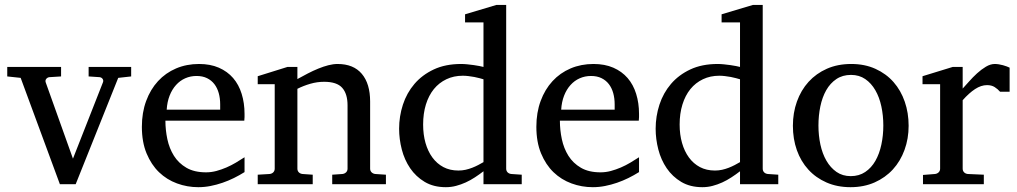

<svg xmlns="http://www.w3.org/2000/svg" viewBox="-20 -757 4179 789"><path d="M465.8 -437 291 0H226.1L64.9 -437L9.8 -442.9V-481.9H231V-442.9L183.1 -439.9Q174.8 -439 169.9 -432.6Q165 -426.3 168 -418L279.8 -105L402.8 -418Q406.2 -425.8 401.9 -432.4Q397.5 -439 389.2 -439.9L344.2 -442.9V-481.9H519V-442.9Z M984.9 -49.8Q963.9 -36.6 941.2 -25.4Q918.5 -14.2 894.3 -5.9Q870.1 2.4 845.2 7.3Q820.3 12.2 794.9 12.2Q749.5 12.2 707.5 -3.2Q665.5 -18.6 633.5 -49.3Q601.6 -80.1 582.3 -126.7Q563 -173.3 563 -235.8Q563 -294.4 580.6 -342Q598.1 -389.6 629.4 -423.6Q660.6 -457.5 703.6 -475.8Q746.6 -494.1 797.9 -494.1Q844.2 -494.1 879.4 -478.8Q914.6 -463.4 938 -436.3Q961.4 -409.2 973.1 -371.3Q984.9 -333.5 984.9 -289.1V-275.9Q984.9 -268.1 983.9 -261.2H659.7Q659.7 -223.1 667.7 -185.1Q675.8 -147 694.8 -116.7Q713.9 -86.4 746.1 -67.6Q778.3 -48.8 826.7 -48.8Q848.1 -48.8 869.1 -54.4Q890.1 -60.1 910.4 -68.8Q930.7 -77.6 949.2 -88.6Q967.8 -99.6 984.9 -110.8ZM884.8 -328.1Q884.8 -353 878.9 -374.3Q873 -395.5 861.1 -411.1Q849.1 -426.8 830.8 -435.8Q812.5 -444.8 787.6 -444.8Q762.7 -444.8 741.2 -435.3Q719.7 -425.8 703.4 -407.7Q687 -389.6 677 -364Q667 -338.4 665 -306.2H884.8Z M1345.2 0V-39.1L1387.2 -42Q1396 -43 1402.1 -48.8Q1408.2 -54.7 1408.2 -64V-324.2Q1408.2 -371.6 1386.2 -396.2Q1364.3 -420.9 1312 -420.9Q1283.2 -420.9 1255.4 -412.8Q1227.5 -404.8 1202.1 -392.1V-64Q1202.1 -54.7 1208 -48.8Q1213.9 -43 1223.1 -42L1265.1 -39.1V0H1039.1V-39.1L1087.9 -42Q1097.2 -43 1103 -48.8Q1108.9 -54.7 1108.9 -64V-411.1H1039.1V-443.8L1161.1 -481.9H1202.1V-432.1Q1223.1 -443.8 1244.9 -455.1Q1266.6 -466.3 1288.1 -475.1Q1309.6 -483.9 1329.6 -489Q1349.6 -494.1 1367.2 -494.1Q1432.6 -494.1 1466.8 -453.6Q1501 -413.1 1501 -339.8V-64Q1501 -54.7 1507.1 -48.8Q1513.2 -43 1522 -42L1565.9 -39.1V0Z M1966.8 -431.2Q1960.4 -433.1 1950.4 -435.8Q1940.4 -438.5 1929 -440.7Q1917.5 -442.9 1905 -444.3Q1892.6 -445.8 1881.8 -445.8Q1844.7 -445.8 1814.5 -431.4Q1784.2 -417 1762.9 -390.9Q1741.7 -364.7 1730.2 -327.6Q1718.8 -290.5 1718.8 -245.1Q1718.8 -204.1 1728.5 -169.7Q1738.3 -135.3 1756.8 -109.9Q1775.4 -84.5 1802.2 -70.3Q1829.1 -56.2 1863.8 -56.2Q1878.9 -56.2 1893.1 -59.3Q1907.2 -62.5 1920.4 -67.6Q1933.6 -72.8 1945.3 -78.9Q1957 -85 1966.8 -90.8ZM1966.8 0V-53.2Q1949.7 -40 1931.4 -28.1Q1913.1 -16.1 1893.8 -7.3Q1874.5 1.5 1854.2 6.8Q1834 12.2 1812 12.2Q1761.7 12.2 1725.3 -9.5Q1689 -31.2 1665.5 -65.7Q1642.1 -100.1 1631.1 -142.8Q1620.1 -185.5 1620.1 -228Q1620.1 -278.8 1635.7 -326.9Q1651.4 -375 1683.1 -412.1Q1714.8 -449.2 1762.7 -471.7Q1810.5 -494.1 1875 -494.1Q1886.7 -494.1 1900.4 -492.7Q1914.1 -491.2 1927 -489.5Q1939.9 -487.8 1950.4 -485.6Q1960.9 -483.4 1966.8 -481.9V-665H1891.1V-698.2L2020 -736.8H2060.1V-64Q2060.1 -54.7 2065.9 -48.8Q2071.8 -43 2081.1 -42L2124 -39.1V0Z M2606 -49.8Q2585 -36.6 2562.3 -25.4Q2539.6 -14.2 2515.4 -5.9Q2491.2 2.4 2466.3 7.3Q2441.4 12.2 2416 12.2Q2370.6 12.2 2328.6 -3.2Q2286.6 -18.6 2254.6 -49.3Q2222.7 -80.1 2203.4 -126.7Q2184.1 -173.3 2184.1 -235.8Q2184.1 -294.4 2201.7 -342Q2219.2 -389.6 2250.5 -423.6Q2281.7 -457.5 2324.7 -475.8Q2367.7 -494.1 2418.9 -494.1Q2465.3 -494.1 2500.5 -478.8Q2535.6 -463.4 2559.1 -436.3Q2582.5 -409.2 2594.2 -371.3Q2606 -333.5 2606 -289.1V-275.9Q2606 -268.1 2605 -261.2H2280.8Q2280.8 -223.1 2288.8 -185.1Q2296.9 -147 2315.9 -116.7Q2335 -86.4 2367.2 -67.6Q2399.4 -48.8 2447.8 -48.8Q2469.2 -48.8 2490.2 -54.4Q2511.2 -60.1 2531.5 -68.8Q2551.8 -77.6 2570.3 -88.6Q2588.9 -99.6 2606 -110.8ZM2505.9 -328.1Q2505.9 -353 2500 -374.3Q2494.1 -395.5 2482.2 -411.1Q2470.2 -426.8 2451.9 -435.8Q2433.6 -444.8 2408.7 -444.8Q2383.8 -444.8 2362.3 -435.3Q2340.8 -425.8 2324.5 -407.7Q2308.1 -389.6 2298.1 -364Q2288.1 -338.4 2286.1 -306.2H2505.9Z M3021 -431.2Q3014.6 -433.1 3004.6 -435.8Q2994.6 -438.5 2983.2 -440.7Q2971.7 -442.9 2959.2 -444.3Q2946.8 -445.8 2936 -445.8Q2898.9 -445.8 2868.7 -431.4Q2838.4 -417 2817.1 -390.9Q2795.9 -364.7 2784.4 -327.6Q2772.9 -290.5 2772.9 -245.1Q2772.9 -204.1 2782.7 -169.7Q2792.5 -135.3 2811 -109.9Q2829.6 -84.5 2856.4 -70.3Q2883.3 -56.2 2918 -56.2Q2933.1 -56.2 2947.3 -59.3Q2961.4 -62.5 2974.6 -67.6Q2987.8 -72.8 2999.5 -78.9Q3011.2 -85 3021 -90.8ZM3021 0V-53.2Q3003.9 -40 2985.6 -28.1Q2967.3 -16.1 2948 -7.3Q2928.7 1.5 2908.4 6.8Q2888.2 12.2 2866.2 12.2Q2815.9 12.2 2779.5 -9.5Q2743.2 -31.2 2719.7 -65.7Q2696.3 -100.1 2685.3 -142.8Q2674.3 -185.5 2674.3 -228Q2674.3 -278.8 2689.9 -326.9Q2705.6 -375 2737.3 -412.1Q2769 -449.2 2816.9 -471.7Q2864.7 -494.1 2929.2 -494.1Q2940.9 -494.1 2954.6 -492.7Q2968.3 -491.2 2981.2 -489.5Q2994.1 -487.8 3004.6 -485.6Q3015.1 -483.4 3021 -481.9V-665H2945.3V-698.2L3074.2 -736.8H3114.3V-64Q3114.3 -54.7 3120.1 -48.8Q3126 -43 3135.3 -42L3178.2 -39.1V0Z M3609.9 -241.2Q3609.9 -282.2 3601.8 -319.8Q3593.8 -357.4 3577.1 -386.2Q3560.5 -415 3535.6 -432.1Q3510.7 -449.2 3477.1 -449.2Q3442.4 -449.2 3417 -432.1Q3391.6 -415 3375.2 -386.2Q3358.9 -357.4 3351.1 -319.8Q3343.3 -282.2 3343.3 -241.2Q3343.3 -200.7 3351.3 -163.1Q3359.4 -125.5 3376 -96.7Q3392.6 -67.9 3417.5 -50.5Q3442.4 -33.2 3476.1 -33.2Q3510.3 -33.2 3535.6 -50.3Q3561 -67.4 3577.4 -96.2Q3593.8 -125 3601.8 -162.6Q3609.9 -200.2 3609.9 -241.2ZM3713.9 -240.2Q3713.9 -187 3697 -140.9Q3680.2 -94.7 3649.2 -60.8Q3618.2 -26.9 3574 -7.3Q3529.8 12.2 3475.1 12.2Q3420.4 12.2 3376.5 -7.1Q3332.5 -26.4 3301.8 -60.1Q3271 -93.8 3254.6 -139.9Q3238.3 -186 3238.3 -240.2Q3238.3 -293.5 3254.9 -339.8Q3271.5 -386.2 3302.7 -420.7Q3334 -455.1 3378.2 -474.6Q3422.4 -494.1 3478 -494.1Q3533.7 -494.1 3577.6 -474.1Q3621.6 -454.1 3651.9 -419.7Q3682.1 -385.3 3698 -339.1Q3713.9 -293 3713.9 -240.2Z M4089.8 -379.9Q4080.1 -391.1 4067.4 -399.2Q4054.7 -407.2 4036.1 -407.2Q4011.7 -407.2 3986.8 -390.9Q3961.9 -374.5 3936 -345.2V-64Q3936 -54.7 3941.9 -48.8Q3947.8 -43 3957 -42L4022.9 -39.1V0H3772.9V-38.1L3822.3 -42Q3831.1 -43 3837.2 -48.8Q3843.3 -54.7 3843.3 -64V-411.1H3771V-443.8L3895 -481.9H3936V-393.1Q3946.8 -404.8 3962.2 -422.1Q3977.5 -439.5 3995.1 -455.6Q4012.7 -471.7 4031.5 -482.9Q4050.3 -494.1 4067.9 -494.1Q4075.7 -494.1 4084.5 -492.7Q4093.3 -491.2 4101.6 -489Q4109.9 -486.8 4116.9 -484.1Q4124 -481.4 4128.9 -479V-379.9Z"/></svg>

Font: BabelStone Ogham Pictish
Style: Bold Italic
Weight: 700
Italic angle: -30°
Designer: Andrew West
Foundry: BabelStone
Version: Version 1.02 March 14, 2022